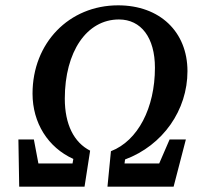

<svg xmlns="http://www.w3.org/2000/svg" viewBox="-20 -700 750 720"><path d="M52 0H297L318 -135C257 -166 223 -234 223 -330C223 -506 305 -627 426 -627C509 -627 561 -559 561 -446C561 -295 497 -172 396 -133L383 0H631L677 -177H616L577 -87H447L449 -102C591 -155 683 -287 683 -433C683 -581 579 -680 423 -680C239 -680 102 -539 102 -349C102 -239 160 -147 255 -104L252 -87H124L107 -177H49Z"/></svg>

Font: Source Serif Pro Semibold
Style: Italic
Weight: 600
Italic angle: -12°
Designer: Frank Grießhammer
Foundry: Adobe Systems Incorporated
Version: Version 3.001;hotconv 1.0.111;makeotfexe 2.5.65597